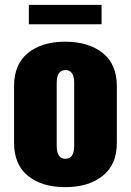

<svg xmlns="http://www.w3.org/2000/svg" viewBox="-20 -761 540 792"><path d="M99 -661V-741H399V-661ZM38 -172V-406Q38 -496 95.5 -542.5Q153 -589 249 -589Q345 -589 403.5 -542.5Q462 -496 462 -406V-172Q462 -82 403.5 -35.5Q345 11 249 11Q153 11 95.5 -35.5Q38 -82 38 -172ZM286 -159V-419Q286 -472 250 -472Q214 -472 214 -419V-159Q214 -106 250 -106Q286 -106 286 -159Z"/></svg>

Font: Oswald Heavy
Style: Regular
Weight: 400
Designer: Vernon Adams
Foundry: Vernon Adams
Version: Version 4.101